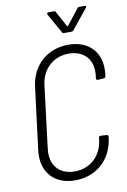

<svg xmlns="http://www.w3.org/2000/svg" viewBox="-98 -954 676 1020"><g transform="rotate(-10 240.0 -444.0)"><path d="M231 -884 290 -779C292 -774 296 -773 301 -773H339C344 -773 348 -774 352 -779L437 -884C443 -890 441 -896 433 -896H405C400 -896 396 -895 393 -890L328 -807C327 -805 323 -805 322 -807L277 -890C275 -895 271 -896 266 -896H239C231 -896 227 -890 231 -884ZM223 8C338 8 422 -67 437 -182L438 -190C438 -196 435 -200 429 -200L397 -202C391 -202 387 -198 386 -192L385 -180C374 -95 312 -39 229 -39C146 -39 98 -95 108 -180L150 -521C161 -605 223 -661 305 -661C389 -661 437 -605 427 -521L425 -507C424 -501 428 -497 434 -497L466 -499C472 -499 476 -504 477 -510L478 -519C492 -633 425 -708 311 -708C198 -708 113 -633 99 -518L57 -183C43 -68 110 8 223 8Z"/></g></svg>

Font: Barlow Semi Condensed Light
Style: Italic
Weight: 300
Width: 4
Italic angle: -7°
Designer: Jeremy Tribby
Foundry: Tribby Type
Version: Version 1.422;hotconv 1.0.109;makeotfexe 2.5.65596